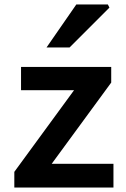

<svg xmlns="http://www.w3.org/2000/svg" viewBox="-20 -838 565 858"><path d="M44 -70 311 -435H74V-539H477V-469L211 -106H487V0H44ZM321 -818H462L469 -804L291 -626H188Z"/></svg>

Font: Nebula Sans Semibold
Style: Regular
Weight: 600
Designer: Paul D. Hunt for Adobe (as Source Sans)
Foundry: Nebula Entertainment & Broadcasting LLC
Version: Version 1.010